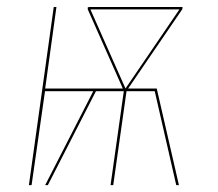

<svg xmlns="http://www.w3.org/2000/svg" viewBox="-20 -538 633 558"><path d="M510.7 -517.6 509.8 -511.2 352.5 -280.8H435.5L500 0H492.2L429.7 -272.9H347.7L309.1 0H301.3L339.8 -272.9H258.8L119.1 0H111.3L251 -272.9H110.8L71.8 0H64L136.2 -517.6H144L111.3 -280.8H336.9L234.9 -511.2L235.4 -517.6L238.3 -516.6V-517.6H509.3V-517.1ZM242.7 -510.7 344.7 -280.8 501.5 -510.7Z"/></svg>

Font: Fira Sans Compressed Eight
Style: Italic
Weight: 100
Width: 3
Italic angle: -8°
Designer: Carrois Corporate & Edenspiekermann AG
Foundry: Carrois Corporate GbR & Edenspiekermann AG
Version: Version 4.203;PS 004.203;hotconv 1.0.88;makeotf.lib2.5.64775